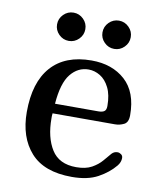

<svg xmlns="http://www.w3.org/2000/svg" viewBox="-79 -753 683 816"><g transform="rotate(10 262.5 -344.5)"><path d="M435 -126Q445 -137 460 -137Q468 -137 475.5 -131.5Q483 -126 483 -116Q483 -98 470 -82Q442 -48 398 -24Q354 0 286 0Q166 0 108 -65Q50 -130 50 -239Q50 -367 110 -434.5Q170 -502 284 -502Q373 -502 429 -451.5Q485 -401 485 -301Q485 -270 466.5 -261Q448 -252 428 -252H159Q158 -246 158 -240.5Q158 -235 158 -230Q158 -148 190.5 -96Q223 -44 297 -44Q338 -44 364 -58.5Q390 -73 406.5 -92.5Q423 -112 435 -126ZM278 -462Q232 -462 200.5 -423Q169 -384 162 -294H349Q366 -294 374.5 -300Q383 -306 383 -323Q383 -371 367.5 -402Q352 -433 328 -447.5Q304 -462 278 -462ZM112 -628Q112 -653 130 -671Q148 -689 173 -689Q198 -689 216 -671Q234 -653 234 -628Q234 -603 216 -585Q198 -567 173 -567Q148 -567 130 -585Q112 -603 112 -628ZM308 -628Q308 -653 326 -671Q344 -689 369 -689Q394 -689 412 -671Q430 -653 430 -628Q430 -603 412 -585Q394 -567 369 -567Q344 -567 326 -585Q308 -603 308 -628Z"/></g></svg>

Font: Marmelad
Style: Regular
Weight: 400
Designer: Manvel Shmavonyan
Foundry: Cyreal
Version: Version 1.110; ttfautohint (v1.8.4.7-5d5b)